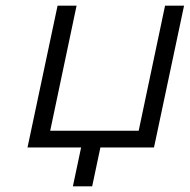

<svg xmlns="http://www.w3.org/2000/svg" viewBox="-20 -520 669 677"><path d="M183 -500 77 0H266L237 137H305L334 0H523L629 -500H562L469 -59H157L250 -500Z"/></svg>

Font: LT Wave Mono Light
Style: Italic
Weight: 300
Designer: Daniel Lyons
Version: Version 2.5 (Glyphs App)